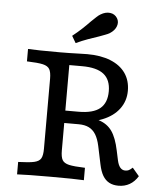

<svg xmlns="http://www.w3.org/2000/svg" viewBox="-54 -814 716 871"><g transform="rotate(5 303.5 -378.0)"><path d="M166.8 -125.8V-445.2Q166.8 -475 158.8 -488.7Q150.9 -502.4 128.4 -507.7Q105.9 -512.9 55.4 -514.5V-571Q96 -568.5 201.1 -568.5Q241.5 -568.5 289.9 -570.2Q307.6 -571 325.4 -571Q386.8 -571 431.4 -553.1Q476 -535.2 499.6 -501.6Q523.1 -468 523.1 -421.1Q523.1 -374.7 496.4 -338.9Q469.7 -303.1 420.7 -283.5Q371.7 -263.9 308 -263.9H213.9V-307.3H308.6Q374.7 -307.3 405.9 -332.9Q437.1 -358.5 437.1 -411.8Q437.1 -464 405.3 -489.3Q373.5 -514.5 306.9 -514.5H248.3V-125.8Q248.3 -96 256.2 -82.3Q264.2 -68.5 286.7 -63.3Q309.2 -58.1 359.6 -56.5V0Q319.7 -2.4 208 -2.4Q100.5 -2.4 55.4 0V-56.5Q106 -58.1 128.5 -63.3Q151 -68.5 158.9 -82.2Q166.8 -95.9 166.8 -125.8ZM428.3 -78.2 411 -160.3Q404 -192.7 391.9 -212.3Q379.7 -232 360.8 -241.4Q341.9 -250.8 314.1 -250.8H211.3V-288.8H299.3Q366.7 -288.8 404.5 -276.5Q442.3 -264.3 463.4 -234.3Q484.5 -204.4 496.5 -146.6L505.8 -103.3Q510.7 -81.1 519.9 -70.5Q529.2 -59.9 542.9 -59.9Q551.6 -59.9 558.7 -63.3Q565.7 -66.8 575.7 -76L606.5 -39.7Q590.8 -14.2 568.5 -1.5Q546.2 11.3 518 11.3Q493.1 11.3 475.5 1.8Q457.9 -7.6 446.3 -27.1Q434.8 -46.5 428.3 -78.2ZM371 -655.5Q385.6 -661 398.6 -665.8Q411.6 -670.6 418.5 -674.8Q440.9 -688.9 448.1 -708.7Q455.4 -728.5 445.1 -745.5Q433.8 -763.6 412.6 -766.3Q391.4 -769 369.3 -755.6Q361.5 -751.3 351 -741.4Q340.6 -731.4 328.2 -719.7Q312 -702.7 293 -685Q274.1 -667.3 249.6 -647.9L268.1 -616.4Q295.9 -629.3 322.1 -638.7Q348.4 -648.1 371 -655.5Z"/></g></svg>

Font: Playfair Micro SmCond SmLight
Style: Regular
Weight: 360
Width: 4
Designer: Claus Eggers Sørensen
Foundry: Claus Eggers Sørensen
Version: Version 2.100;Glyphs 3.2 (3219)